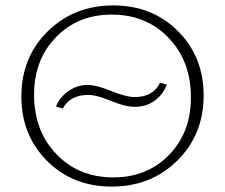

<svg xmlns="http://www.w3.org/2000/svg" viewBox="-20 -684 832 710"><path d="M393 6Q249 6 154 -89Q59 -184 59 -327Q59 -472 156.5 -568Q254 -664 399 -664Q543 -664 638 -569Q733 -474 733 -331Q733 -186 635.5 -90Q538 6 393 6ZM399 -28Q524 -28 605 -111Q686 -194 686 -324Q686 -458 603.5 -544Q521 -630 393 -630Q268 -630 187 -546.5Q106 -463 106 -334Q106 -200 188.5 -114Q271 -28 399 -28ZM212 -283 187 -290Q201 -325 233.5 -347.5Q266 -370 304 -370Q336 -370 391 -347.5Q446 -325 478 -325Q546 -325 572 -378L597 -371Q582 -333 551 -311Q520 -289 478 -289Q443 -289 390 -311Q337 -333 306 -333Q240 -333 212 -283Z"/></svg>

Font: EauTestSC Light
Style: Regular
Weight: 300
Designer: Christian Thalmann (Catharsis Fonts)
Version: Version 0.001;PS 000.001;hotconv 1.0.88;makeotf.lib2.5.64775